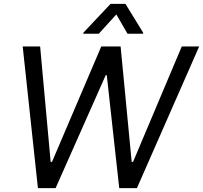

<svg xmlns="http://www.w3.org/2000/svg" viewBox="-20 -966 1043 986"><path d="M186.1 -727.3 240.1 -134.9H247.2L500 -727.3H599.4L656.2 -134.9H663.4L913.4 -727.3H1002.8L683.2 0H592.3L528.4 -579.5H522.7L265.6 0H174.7L96.6 -727.3ZM408.4 -798.3 547.6 -946H624.3L715.2 -798.3L714.5 -792.6H634.9L577.4 -892L487.2 -792.6H407.7Z"/></svg>

Font: Inter P
Style: Italic
Weight: 400
Italic angle: -9.40001°
Designer: Rasmus Andersson
Foundry: rsms
Version: Version 3.018;git-588b23468